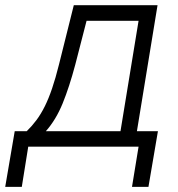

<svg xmlns="http://www.w3.org/2000/svg" viewBox="-88 -566 686 741"><path d="M-67.9 155.3 -31.2 -59.6H15.1Q35.6 -79.6 52.7 -102.5Q69.8 -125.5 84.7 -155.3Q99.6 -185.1 113 -224.6Q126.5 -264.2 139.6 -316.9L196.8 -545.9H520L440.4 -59.6H521.5L484.9 155.3H421.4L446.8 0H21L-3.9 155.3ZM88.9 -59.6H377L446.8 -485.8H246.1L202.6 -316.9Q179.7 -230.5 153.8 -167Q127.9 -103.5 88.9 -59.6Z"/></svg>

Font: Inter Tight Light
Style: Italic
Weight: 300
Italic angle: -9.39999°
Designer: Rasmus Andersson
Foundry: rsms
Version: Version 3.004